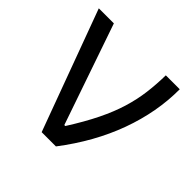

<svg xmlns="http://www.w3.org/2000/svg" viewBox="-143 -682 819 819"><g transform="rotate(45 266.0 -273.0)"><path d="M211.9 0 10.7 -545.9H101.6L258.8 -89.8H264.6Q310.5 -162.1 339.6 -221.7Q368.7 -281.2 384.8 -334.2Q400.9 -387.2 407.5 -438.7Q414.1 -490.2 415 -545.9H499Q499.5 -409.2 449 -270.3Q398.4 -131.3 297.9 0Z"/></g></svg>

Font: Inter Tight
Style: Regular
Weight: 400
Designer: Rasmus Andersson
Foundry: rsms
Version: Version 3.002